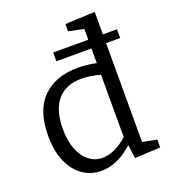

<svg xmlns="http://www.w3.org/2000/svg" viewBox="-141 -875 876 987"><g transform="rotate(-20 297.0 -381.0)"><path d="M219 -648H568V-600H219ZM245 9Q190 9 145 -21.5Q100 -52 74 -111Q48 -170 48 -254Q48 -392 118 -461.5Q188 -531 311 -531Q338 -531 367.5 -527.5Q397 -524 427 -516L411 -506V-715L420 -705L328 -724V-764L491 -771V-48L479 -62L569 -44V-1L429 6L417 -80L427 -76Q382 -33 336.5 -12Q291 9 245 9ZM273 -52Q308 -52 345.5 -70Q383 -88 421 -125L411 -98V-472L422 -453Q360 -472 309 -472Q223 -472 177 -418Q131 -364 131 -261Q131 -196 149.5 -149Q168 -102 200.5 -77Q233 -52 273 -52Z"/></g></svg>

Font: Bitter Thin
Style: Regular
Weight: 400
Version: Version 3.021